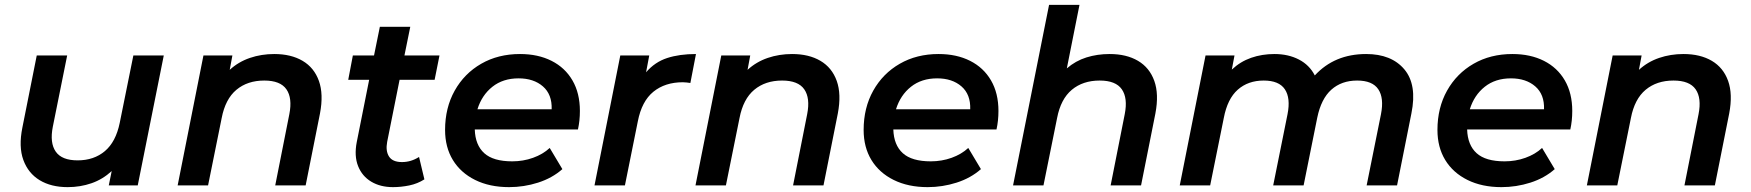

<svg xmlns="http://www.w3.org/2000/svg" viewBox="-20 -762 7197 789"><path d="M258 7Q190 7 143 -21.5Q96 -50 76 -104.5Q56 -159 72 -238L131 -534H256L197 -241Q184 -175 209 -139Q234 -103 299 -103Q366 -103 411 -141Q456 -179 472 -257L528 -534H653L546 0H427L439 -59Q402 -25 356 -9Q310 7 258 7Z M1107 -540Q1176 -540 1223.5 -512Q1271 -484 1290.5 -429.5Q1310 -375 1295 -296L1236 0H1111L1169 -293Q1182 -359 1157 -395Q1132 -431 1066 -431Q997 -431 951.5 -393Q906 -355 891 -277L835 0H710L816 -534H935L924 -475Q960 -508 1007 -524Q1054 -540 1107 -540Z M1595 7Q1543 7 1505.5 -15.5Q1468 -38 1451.5 -79.5Q1435 -121 1446 -178L1497 -434H1411L1430 -534H1517L1541 -652H1666L1642 -534H1786L1766 -434H1622L1571 -179Q1564 -142 1578.5 -119Q1593 -96 1632 -96Q1669 -96 1702 -117L1724 -25Q1696 -7 1662 0Q1628 7 1595 7Z M2072 7Q1992 7 1932.5 -22.5Q1873 -52 1841 -104.5Q1809 -157 1809 -228Q1809 -319 1848.5 -389.5Q1888 -460 1957.5 -500Q2027 -540 2117 -540Q2191 -540 2246.5 -512Q2302 -484 2332.5 -431.5Q2363 -379 2363 -306Q2363 -286 2361 -267Q2359 -248 2355 -230H1931Q1933 -166 1970 -132.5Q2007 -99 2085 -99Q2130 -99 2170.5 -113.5Q2211 -128 2239 -154L2291 -67Q2249 -30 2191 -11.5Q2133 7 2072 7ZM1942 -313H2247Q2249 -374 2211 -407Q2173 -440 2111 -440Q2047 -440 2003.5 -405.5Q1960 -371 1942 -313Z M2423 0 2529 -534H2648L2635 -465Q2671 -507 2721.5 -523.5Q2772 -540 2840 -540L2817 -421Q2809 -422 2802 -423Q2795 -424 2786 -424Q2713 -424 2665 -385Q2617 -346 2601 -263L2548 0Z M3235 -540Q3304 -540 3351.5 -512Q3399 -484 3418.5 -429.5Q3438 -375 3423 -296L3364 0H3239L3297 -293Q3310 -359 3285 -395Q3260 -431 3194 -431Q3125 -431 3079.5 -393Q3034 -355 3019 -277L2963 0H2838L2944 -534H3063L3052 -475Q3088 -508 3135 -524Q3182 -540 3235 -540Z M3792 7Q3712 7 3652.5 -22.5Q3593 -52 3561 -104.5Q3529 -157 3529 -228Q3529 -319 3568.5 -389.5Q3608 -460 3677.5 -500Q3747 -540 3837 -540Q3911 -540 3966.5 -512Q4022 -484 4052.5 -431.5Q4083 -379 4083 -306Q4083 -286 4081 -267Q4079 -248 4075 -230H3651Q3653 -166 3690 -132.5Q3727 -99 3805 -99Q3850 -99 3890.5 -113.5Q3931 -128 3959 -154L4011 -67Q3969 -30 3911 -11.5Q3853 7 3792 7ZM3662 -313H3967Q3969 -374 3931 -407Q3893 -440 3831 -440Q3767 -440 3723.5 -405.5Q3680 -371 3662 -313Z M4540 -540Q4609 -540 4656.5 -512Q4704 -484 4723.5 -429.5Q4743 -375 4728 -296L4669 0H4544L4602 -293Q4615 -359 4590 -395Q4565 -431 4499 -431Q4430 -431 4384.5 -393Q4339 -355 4324 -277L4268 0H4143L4291 -742H4416L4364 -481Q4400 -512 4444.5 -526Q4489 -540 4540 -540Z M5594 -540Q5698 -540 5751 -477Q5804 -414 5780 -296L5721 0H5596L5655 -293Q5668 -359 5644 -395Q5620 -431 5557 -431Q5493 -431 5451 -393.5Q5409 -356 5393 -278L5337 0H5212L5271 -293Q5284 -359 5260 -395Q5236 -431 5173 -431Q5109 -431 5066.5 -393.5Q5024 -356 5009 -277L4953 0H4828L4934 -534H5053L5042 -476Q5077 -509 5121.5 -524.5Q5166 -540 5217 -540Q5274 -540 5317.5 -517.5Q5361 -495 5383 -452Q5464 -540 5594 -540Z M6150 7Q6070 7 6010.5 -22.5Q5951 -52 5919 -104.5Q5887 -157 5887 -228Q5887 -319 5926.5 -389.5Q5966 -460 6035.5 -500Q6105 -540 6195 -540Q6269 -540 6324.5 -512Q6380 -484 6410.5 -431.5Q6441 -379 6441 -306Q6441 -286 6439 -267Q6437 -248 6433 -230H6009Q6011 -166 6048 -132.5Q6085 -99 6163 -99Q6208 -99 6248.5 -113.5Q6289 -128 6317 -154L6369 -67Q6327 -30 6269 -11.5Q6211 7 6150 7ZM6020 -313H6325Q6327 -374 6289 -407Q6251 -440 6189 -440Q6125 -440 6081.5 -405.5Q6038 -371 6020 -313Z M6898 -540Q6967 -540 7014.5 -512Q7062 -484 7081.5 -429.5Q7101 -375 7086 -296L7027 0H6902L6960 -293Q6973 -359 6948 -395Q6923 -431 6857 -431Q6788 -431 6742.5 -393Q6697 -355 6682 -277L6626 0H6501L6607 -534H6726L6715 -475Q6751 -508 6798 -524Q6845 -540 6898 -540Z"/></svg>

Font: Montserrat SemiBold
Style: Italic
Weight: 600
Italic angle: -11.3°
Designer: Julieta Ulanovsky
Foundry: Julieta Ulanovsky
Version: Version 9.000; ttfautohint (v1.8.4.7-5d5b)